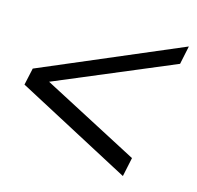

<svg xmlns="http://www.w3.org/2000/svg" viewBox="-88 -622 601 586"><g transform="rotate(15 212.5 -329.0)"><path d="M347.7 -112.3 -14.6 -304.2 -2.9 -357.9 439.9 -546.4 427.7 -488.3 55.7 -332 360.4 -172.4Z"/></g></svg>

Font: Munson
Style: Italic
Weight: 400
Italic angle: -12°
Designer: Paul James MIller
Foundry: High-Logic / Made with FontCreator
Version: Version 2.10;May 5, 2019;FontCreator 11.5.0.2430 64-bit